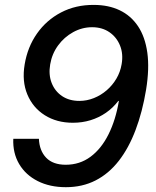

<svg xmlns="http://www.w3.org/2000/svg" viewBox="-20 -759 643 790"><path d="M251 11.2Q185.1 11.2 135.3 -13.9Q85.4 -39.1 58.8 -84.2Q32.2 -129.4 34.7 -188H140.1Q142.1 -139.2 169.9 -110.1Q197.8 -81.1 250.5 -81.1Q308.1 -81.1 352.5 -114Q397 -147 426.5 -206.3Q456.1 -265.6 469.2 -343.8H466.8Q444.8 -314.9 415.8 -294.9Q386.7 -274.9 352.5 -264.4Q318.4 -253.9 279.8 -253.9Q213.4 -253.9 164.3 -284.9Q115.2 -315.9 92.5 -370.4Q69.8 -424.8 81.5 -494.1Q93.3 -565.4 132.1 -620.8Q170.9 -676.3 231.2 -707.8Q291.5 -739.3 366.2 -738.8Q426.3 -738.8 472.4 -716.8Q518.6 -694.8 547.9 -651.1Q577.1 -607.4 586.2 -542.2Q595.2 -477.1 581.1 -390.1Q565.9 -298.3 537.8 -224.1Q509.8 -149.9 468.8 -97.2Q427.7 -44.4 373.3 -16.6Q318.8 11.2 251 11.2ZM306.6 -343.8Q337.4 -343.8 366.5 -355.5Q395.5 -367.2 419.2 -387.7Q442.9 -408.2 459 -435.5Q475.1 -462.9 480.5 -495.1Q487.8 -537.1 473.9 -571.5Q460 -606 430.2 -626.5Q400.4 -647 358.9 -647Q317.9 -647 281 -626.7Q244.1 -606.4 219 -572Q193.8 -537.6 186.5 -494.1Q179.2 -451.7 192.6 -417.5Q206.1 -383.3 235.6 -363.5Q265.1 -343.8 306.6 -343.8Z"/></svg>

Font: Inter 28pt Medium
Style: Italic
Weight: 500
Italic angle: -9.3988°
Designer: Rasmus Andersson
Foundry: rsms
Version: Version 4.001;git-66647c0bb